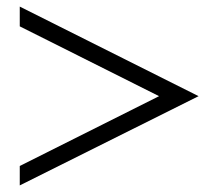

<svg xmlns="http://www.w3.org/2000/svg" viewBox="-20 -588 640 583"><path d="M40 -84V-25L583 -296L40 -568V-508L463 -296Z"/></svg>

Font: Ponomar Unicode
Style: Regular
Weight: 400
Version: 1.3